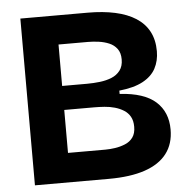

<svg xmlns="http://www.w3.org/2000/svg" viewBox="-49 -709 743 757"><g transform="rotate(-5 322.5 -330.0)"><path d="M59 0V-660H326Q386 -660 434 -649.5Q482 -639 515.5 -617.5Q549 -596 566.5 -563Q584 -530 584 -485Q584 -447 568 -417Q552 -387 516.5 -368Q481 -349 423 -343V-330Q520 -324 565.5 -283Q611 -242 611 -173Q611 -116 581.5 -77.5Q552 -39 494.5 -19.5Q437 0 351 0ZM200 -116H348Q366 -116 386.5 -119Q407 -122 426.5 -130Q446 -138 457.5 -154Q469 -170 469 -196Q469 -220 460 -236Q451 -252 435 -262Q419 -272 399.5 -277.5Q380 -283 359 -284.5Q338 -286 318 -286H200ZM200 -381H299Q324 -381 349.5 -384Q375 -387 396 -395.5Q417 -404 430 -421Q443 -438 443 -465Q443 -491 431 -507Q419 -523 400 -531Q381 -539 359 -542Q337 -545 317 -545H200Z"/></g></svg>

Font: Bricolage Grotesque 28pt
Style: Bold
Weight: 700
Designer: Mathieu Triay
Foundry: Atelier Triay
Version: Version 1.000;gftools[0.9.30]